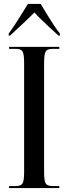

<svg xmlns="http://www.w3.org/2000/svg" viewBox="-20 -951 346 971"><path d="M26 0V-10H60Q86 -10 94 -23.5Q102 -37 102 -80V-632Q102 -677 94 -690.5Q86 -704 60 -704H26V-714H280V-704H247Q219 -704 211 -690.5Q203 -677 203 -632V-80Q203 -37 211 -23.5Q219 -10 247 -10H280V0ZM24 -781Q38 -800 55.5 -826.5Q73 -853 90 -881Q107 -909 121 -931H186Q199 -909 216 -881Q233 -853 250.5 -826.5Q268 -800 283 -781V-771H276Q262 -783 239 -804.5Q216 -826 192 -849Q168 -872 154 -888Q125 -858 92 -828Q59 -798 31 -771H24Z"/></svg>

Font: Noto Serif Display ExtraCondensed Medium
Style: Regular
Weight: 500
Width: 2
Designer: Monotype Design Team
Foundry: Monotype Imaging Inc.
Version: Version 2.009